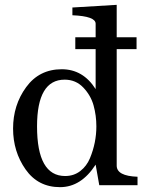

<svg xmlns="http://www.w3.org/2000/svg" viewBox="-20 -765 614 793"><path d="M34 -234Q34 -331 88 -405Q142 -479 235 -479Q323 -479 375 -397V-667Q375 -698 279 -702V-734L462 -745V-81Q462 -38 548 -35V0H390L375 -85Q315 8 228 8Q137 8 85.5 -65.5Q34 -139 34 -234ZM133 -243Q133 -38 249 -38Q285 -38 311.5 -58.5Q338 -79 351.5 -111.5Q365 -144 371.5 -177Q378 -210 378 -243Q378 -288 366.5 -329.5Q355 -371 324 -403.5Q293 -436 247 -436Q133 -436 133 -243ZM291 -611H544V-562H291Z"/></svg>

Font: Academico
Style: Regular
Weight: 400
Foundry: Steinberg Media Technologies GmbH
Version: Version 0.902